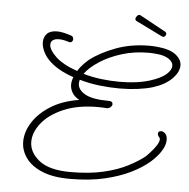

<svg xmlns="http://www.w3.org/2000/svg" viewBox="-57 -786 936 952"><g transform="rotate(5 411.5 -310.0)"><path d="M325 110Q241 110 186.5 87Q132 64 105.5 26.5Q79 -11 79 -54Q79 -102 109 -150Q139 -198 197 -234.5Q255 -271 338 -284Q313 -298 302 -317Q291 -336 291 -356Q291 -374 299 -394Q260 -407 227.5 -425.5Q195 -444 172 -468Q153 -488 143 -511Q133 -534 133 -554Q133 -579 149 -596Q165 -613 200 -613Q226 -613 268 -599Q276 -597 279 -591.5Q282 -586 282 -581Q282 -574 276.5 -568.5Q271 -563 261 -566Q233 -575 213 -575Q171 -575 171 -544Q171 -520 206 -486Q241 -452 315 -426Q325 -443 339 -458Q353 -473 367 -485Q418 -525 494.5 -553.5Q571 -582 661 -582Q671 -582 681 -581.5Q691 -581 701 -580Q764 -574 793.5 -550.5Q823 -527 823 -498Q823 -465 790 -431.5Q757 -398 697 -379Q664 -369 621.5 -363.5Q579 -358 532 -358Q483 -358 431.5 -364Q380 -370 332 -384Q329 -374 329 -365Q329 -334 366 -313Q403 -292 485 -292Q504 -292 504 -277Q504 -270 497.5 -263.5Q491 -257 480 -255Q468 -256 456.5 -256.5Q445 -257 434 -257Q333 -257 262.5 -226.5Q192 -196 155.5 -150Q119 -104 119 -57Q119 -4 169.5 36Q220 76 326 76Q420 76 490 59.5Q560 43 610 17Q660 -9 692 -35Q697 -40 712 -56Q727 -72 740 -91.5Q753 -111 753 -124Q753 -130 750 -133Q741 -142 741 -151Q741 -165 757 -165Q767 -165 777 -155Q787 -145 787 -124Q787 -103 775.5 -81Q764 -59 747.5 -40.5Q731 -22 717 -10Q681 21 626.5 48Q572 75 497.5 92.5Q423 110 325 110ZM351 -414Q393 -402 439 -396.5Q485 -391 529 -391Q617 -391 680 -411Q734 -428 758.5 -450Q783 -472 783 -492Q783 -512 760.5 -527Q738 -542 697 -545Q687 -546 678 -546.5Q669 -547 659 -547Q589 -547 526.5 -527.5Q464 -508 417.5 -477.5Q371 -447 348 -415ZM726 -632Q722 -632 720 -633L590 -697Q582 -700 580 -708V-709Q580 -714 585.5 -721.5Q591 -729 596 -730Q602 -730 605 -728L733 -658Q735 -656 737.5 -653.5Q740 -651 739 -646Q737 -638 734 -635.5Q731 -633 726 -632Z"/></g></svg>

Font: Meow Script
Style: Regular
Weight: 400
Designer: Robert E. Leuschke
Foundry: Robert E. Leuschke
Version: Version 1.010; ttfautohint (v1.8.3)